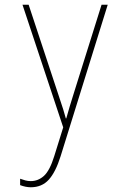

<svg xmlns="http://www.w3.org/2000/svg" viewBox="-20 -548 540 811"><path d="M110 243Q89 243 65 234V207Q76 211 87 214Q98 217 110 217Q141 217 165.5 195Q190 173 209 112L247 -10L75 -528H101L224 -156Q240 -108 247 -86Q254 -64 258 -48H260Q267 -74 274.5 -98.5Q282 -123 292 -155L409 -528H435L236 112Q215 179 186 211Q157 243 110 243Z"/></svg>

Font: Noto Sans Mono ExtraCondensed Thin
Style: Regular
Weight: 100
Width: 2
Designer: Monotype Design Team
Foundry: Monotype Imaging Inc.
Version: Version 2.014; ttfautohint (v1.8.4.7-5d5b)